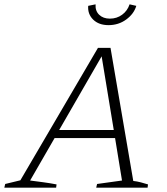

<svg xmlns="http://www.w3.org/2000/svg" viewBox="-47 -866 770 886"><path d="M568 -31Q586 -29 603 -24.5Q620 -20 636 -15L634 0H397L401 -17L516 -33L484 -229H205L92 -33Q122 -29 152.5 -25Q183 -21 214 -15L212 0H-27L-23 -17L47 -34L405 -645H463ZM226 -266H478L422 -606ZM454 -750Q409 -750 383 -775.5Q357 -801 360 -839L394 -846Q392 -816 410.5 -798Q429 -780 460 -780Q492 -780 516.5 -798Q541 -816 551 -846L582 -839Q571 -802 535.5 -776Q500 -750 454 -750Z"/></svg>

Font: Piazzolla SC ExtraLight
Style: Italic
Weight: 200
Italic angle: -11.3°
Designer: Juan Pablo del Peral
Foundry: Huerta Tipografica
Version: Version 1.330